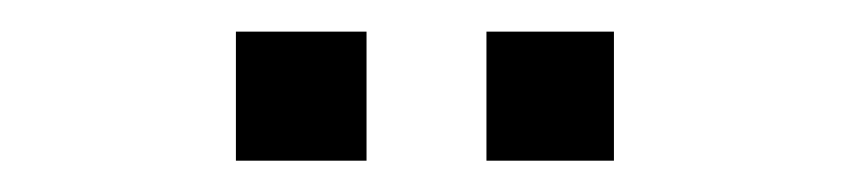

<svg xmlns="http://www.w3.org/2000/svg" viewBox="-20 -649 540 122"><path d="M129.9 -628.9H212.9V-546.9H129.9ZM289.1 -628.9H370.1V-546.9H289.1Z"/></svg>

Font: BabelStone Marchen
Style: Regular
Weight: 400
Designer: Andrew West
Foundry: Andrew West
Version: Version 9.003 2021-11-11